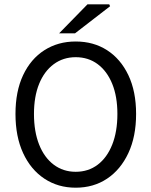

<svg xmlns="http://www.w3.org/2000/svg" viewBox="-20 -861 704 893"><path d="M332 12Q250 12 186.5 -30Q123 -72 87.5 -149Q52 -226 52 -331Q52 -436 87.5 -511.5Q123 -587 186.5 -627.5Q250 -668 332 -668Q415 -668 478 -627.5Q541 -587 577 -511.5Q613 -436 613 -331Q613 -226 577 -149Q541 -72 478 -30Q415 12 332 12ZM332 -62Q391 -62 434.5 -95Q478 -128 502 -188.5Q526 -249 526 -331Q526 -412 502 -471Q478 -530 434.5 -562.5Q391 -595 332 -595Q274 -595 230 -562.5Q186 -530 162 -471Q138 -412 138 -331Q138 -249 162 -188.5Q186 -128 230 -95Q274 -62 332 -62ZM255 -706 387 -841H488L492 -832L329 -706Z"/></svg>

Font: Source Sans 3
Style: Regular
Weight: 400
Designer: Paul D. Hunt
Foundry: Adobe
Version: Version 3.046;hotconv 1.0.118;makeotfexe 2.5.65603